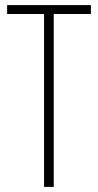

<svg xmlns="http://www.w3.org/2000/svg" viewBox="-20 -734 385 754"><path d="M191 0V-679H337V-714H8V-679H153V0Z"/></svg>

Font: Noto Sans Gurmukhi UI ExtraCondensed ExtraLight
Style: Regular
Weight: 200
Width: 2
Designer: Jelle Bosma - Monotype Design Team
Foundry: Monotype Imaging Inc.
Version: Version 2.004